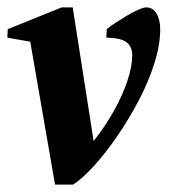

<svg xmlns="http://www.w3.org/2000/svg" viewBox="-21 -485 469 520"><path d="M128.1 15 60.9 -372.1 -1.1 -383 0 -406 146.1 -465H175.9L232.6 -103Q262.7 -141 286.5 -183.1Q310.2 -225.1 323.7 -265Q337.1 -304.9 337.1 -335.1Q337.1 -358.5 322 -370.4Q306.9 -382.4 267 -383L268.1 -406Q275.8 -412.8 290.5 -422.4Q305.3 -432 321.9 -442.1Q338.6 -452.1 353.3 -458.6Q368 -465 375.1 -465Q392.9 -465 402.9 -448.3Q412.9 -431.6 412.9 -405.9Q412.9 -362.9 396.7 -312.2Q380.6 -261.6 353.7 -210.9Q326.9 -160.1 295.5 -114.7Q264.1 -69.3 233 -35.1Q201.9 -1 176.9 15Z"/></svg>

Font: Ancizar Serif Light
Style: Italic
Weight: 300
Italic angle: -4°
Designer: Cesar Puertas, Viviana Monsalve, Julian Moncada, Julian Prieto, Jose Castro, Felipe Aragon, Mariel Hernandez, Sara Alarc
Version: Version 8.100